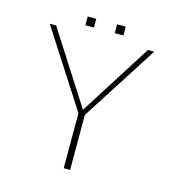

<svg xmlns="http://www.w3.org/2000/svg" viewBox="-111 -849 877 946"><g transform="rotate(15 327.5 -376.5)"><path d="M549.3 -669.9 316.4 -302.7 81.1 -669.9H48.8L299.3 -280.8V0H332V-280.8L581.5 -669.9ZM263.7 -752.9H220.2V-708H263.7ZM414.1 -752.9H370.1V-708H414.1Z"/></g></svg>

Font: SaysetthaMai Thin
Style: Regular
Weight: 100
Designer: John M. Durdin
Foundry: Lao Script for Windows
Version: Version 1.101